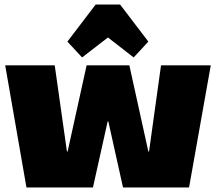

<svg xmlns="http://www.w3.org/2000/svg" viewBox="-20 -829 955 849"><path d="M3 -540H222L276 -159H279L363 -540H552L636 -159H639L692 -540H912L816 0H524L459 -292H456L391 0H97ZM278 -645 403 -809H511L636 -645L571 -575L383 -721H532L343 -575Z"/></svg>

Font: Pathway Extreme Condensed Black
Style: Regular
Weight: 900
Width: 3
Version: Version 1.001;gftools[0.9.26]